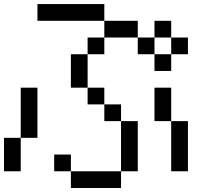

<svg xmlns="http://www.w3.org/2000/svg" viewBox="-20 -937 1040 957"><path d="M0 -83.3V-250H83.3V-83.3ZM750 -333.3V-500H833.3V-333.3ZM750 -583.3V-666.7H833.3V-583.3ZM750 -750V-833.3H833.3V-750ZM750 -666.7H666.7V-750H750ZM333.3 -166.7V-83.3H250V-166.7ZM333.3 -83.3H583.3V0H333.3ZM333.3 -500V-666.7H416.7V-500ZM666.7 -83.3H583.3V-333.3H666.7ZM666.7 -833.3V-750H500V-833.3ZM583.3 -416.7V-333.3H500V-416.7ZM166.7 -250H83.3V-500H166.7ZM166.7 -833.3V-916.7H500V-833.3ZM916.7 -83.3H833.3V-333.3H916.7ZM916.7 -750V-666.7H833.3V-750ZM500 -416.7H416.7V-500H500ZM500 -750V-666.7H416.7V-750Z"/></svg>

Font: GalmuriMono11 Regular
Style: Regular
Weight: 400
Designer: Lee Minseo (quiple)
Version: Version 2.399;hotconv 1.1.1;makeotfexe 2.6.0 DEVELOPMENT